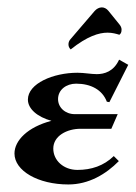

<svg xmlns="http://www.w3.org/2000/svg" viewBox="-20 -487 362 512"><path d="M117.2 -164.8C54.2 -148.4 18.6 -112.5 18.6 -77.6C18.6 -31.7 81.3 4.9 162.4 4.9C216.6 4.9 262.5 -22.5 296.9 -57.4L283.4 -70.8C256.6 -44.7 223.4 -33.9 186.5 -33.9C149.9 -33.9 122.1 -58.8 122.1 -90.8C122.1 -124.8 158.7 -143.6 194.8 -143.6H276.9L293.9 -182.6H179.4C154.1 -182.6 134.8 -200.2 134.8 -222.7C134.8 -247.6 156.7 -263.9 182.9 -263.9C222.2 -263.9 252.9 -247.6 264.9 -215.8L271.7 -214.6L322 -314.2L297.6 -327.9C283.2 -296.4 258.5 -289.3 238 -289.3C222.7 -289.3 204.8 -293 186.5 -293C122.1 -293 54.4 -264.4 54.4 -221.4C54.4 -196.5 80.1 -175 117.2 -164.8ZM168.5 -355.2C212.9 -390.6 243.9 -399.9 266.8 -399.9C279.5 -399.9 289.6 -397 298.3 -394.3C301.8 -397 304.2 -400.1 304.2 -408.2C304.2 -413.1 301.8 -418 298.3 -422.1L268.8 -458.5C263.9 -464.4 257.6 -467.3 251.5 -467.3C244.6 -467.3 237.5 -463.6 232.2 -457.5L168.5 -383.1C164.6 -379.2 162.6 -374 162.6 -369.1C162.6 -364.3 163.6 -359.9 168.5 -355.2Z"/></svg>

Font: RisaltypS01
Style: Medium
Weight: 500
Italic angle: -9°
Designer: gluk
Foundry: gluk
Version: Version 0.24